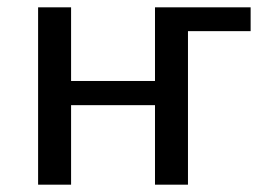

<svg xmlns="http://www.w3.org/2000/svg" viewBox="-20 -504 724 524"><path d="M84 -484H174V-283H403V-484H664V-419H493V0H403V-217H174V0H84Z"/></svg>

Font: Play
Style: Regular
Weight: 400
Designer: Jonas Hecksher (Cyrillic expansion: Cyreal)
Foundry: Jonas Hecksher, Playtype, e-types AS
Version: Version 2.101; ttfautohint (v1.5.65-e2d9)